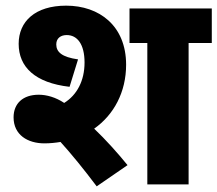

<svg xmlns="http://www.w3.org/2000/svg" viewBox="-20 -652 769 679"><path d="M137 -145C157 -145 176 -147 194 -150C233 -107 276 -54 322 7L431 -68C396 -111 354 -158 313 -197C383 -246 426 -327 426 -423C426 -561 331 -632 214 -632C104 -632 46 -576 46 -497C46 -415 104 -359 226 -345L256 -442C199 -450 179 -468 179 -495C179 -517 195 -528 216 -528C253 -528 279 -496 279 -431C279 -366 252 -316 207 -288C177 -308 145 -317 117 -317C61 -317 28 -286 28 -237C28 -175 78 -145 137 -145ZM647 -500H729V-622H438V-500H501V0H647Z"/></svg>

Font: Noto Sans SemiCondensed ExtraBold
Style: Italic
Weight: 800
Width: 4
Italic angle: -12°
Designer: Monotype Design Team
Foundry: Monotype Imaging Inc.
Version: Version 2.013